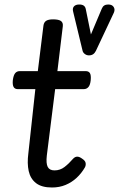

<svg xmlns="http://www.w3.org/2000/svg" viewBox="-20 -816 529 853"><path d="M211 17Q165 17 140 -2.5Q115 -22 107.5 -56Q100 -90 106 -135L137 -420H59Q46 -420 40.5 -429.5Q35 -439 37 -460Q40 -482 47.5 -491Q55 -500 68 -500H148L173 -702Q175 -717 185 -723.5Q195 -730 216 -730Q241 -730 251 -722.5Q261 -715 259 -699L235 -500H361Q374 -500 379.5 -491Q385 -482 383 -460Q381 -439 373 -429.5Q365 -420 352 -420H225L188 -125Q184 -90 192 -74.5Q200 -59 222 -59Q247 -59 266.5 -74Q286 -89 304 -110Q313 -120 323 -120Q333 -120 345 -111Q359 -102 360.5 -91.5Q362 -81 357 -72Q342 -46 320.5 -26Q299 -6 271.5 5.5Q244 17 211 17ZM461 -796Q478 -796 485 -785Q492 -774 486 -760L406 -590Q401 -580 393.5 -575Q386 -570 375 -570Q365 -570 357 -576Q349 -582 347 -590L305 -764Q301 -779 308.5 -787.5Q316 -796 332 -796Q345 -796 352 -791Q359 -786 361 -776L384 -663L432 -777Q436 -787 443 -791.5Q450 -796 461 -796Z"/></svg>

Font: Playwrite GB J
Style: Italic
Weight: 400
Italic angle: -7.01216°
Designer: Veronika Burian, José Scaglione
Foundry: TypeTogether
Version: Version 1.002